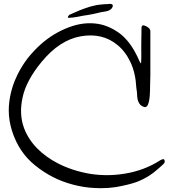

<svg xmlns="http://www.w3.org/2000/svg" viewBox="-20 -907 926 1017"><path d="M729.5 -758.8Q729.5 -780.3 752.9 -768.6Q777.3 -756.8 776.4 -741.2Q776.4 -681.6 776.4 -627.9Q776.4 -574.2 776.4 -512.7Q775.4 -474.6 774.4 -422.9Q773.4 -371.1 761.7 -348.6Q752.9 -335.9 742.2 -340.8Q730.5 -344.7 724.6 -350.6Q709 -366.2 707 -393.6Q706.1 -419.9 702.1 -442.4Q698.2 -520.5 670.9 -578.1Q643.6 -635.7 600.6 -669.9Q521.5 -734.4 408.2 -714.8Q295.9 -695.3 200.2 -579.1Q118.2 -479.5 99.6 -390.6Q80.1 -301.8 107.4 -228.5Q129.9 -168.9 176.8 -121.1Q224.6 -73.2 288.1 -41Q364.3 -2 457 13.7Q548.8 28.3 641.6 12.7Q690.4 4.9 738.3 -12.7Q785.2 -30.3 828.1 -57.6Q848.6 -70.3 851.6 -57.6Q852.5 -55.7 852.5 -52.7Q852.5 -43.9 845.7 -38.1Q827.1 -20.5 810.5 -6.8Q793.9 7.8 776.4 19.5Q743.2 42 702.1 57.6Q660.2 72.3 593.8 84Q555.7 89.8 514.6 89.8Q498 89.8 480.5 88.9Q421.9 85.9 364.3 70.3Q256.8 42 168 -29.3Q79.1 -99.6 43 -215.8Q26.4 -269.5 26.4 -323.2Q26.4 -345.7 29.3 -368.2Q39.1 -444.3 73.2 -512.7Q95.7 -557.6 126 -597.7Q157.2 -636.7 193.4 -669.9Q260.7 -730.5 342.8 -761.7Q423.8 -793 501 -780.3Q561.5 -769.5 616.2 -728.5Q669.9 -686.5 708 -606.4Q714.8 -592.8 718.8 -583Q723.6 -573.2 725.6 -571.3Q728.5 -569.3 728.5 -607.4Q727.5 -646.5 729.5 -758.8ZM513.7 -882.8Q528.3 -884.8 555.7 -885.7Q557.6 -886.7 559.6 -886.7Q584 -886.7 575.2 -868.2Q567.4 -851.6 541 -846.7Q513.7 -842.8 496.1 -837.9Q482.4 -835 469.7 -832Q456.1 -829.1 442.4 -827.1Q418.9 -824.2 393.6 -818.4Q368.2 -813.5 344.7 -812.5Q336.9 -812.5 340.8 -820.3Q345.7 -827.1 348.6 -829.1Q376 -841.8 402.3 -852.5Q429.7 -863.3 458 -872.1Q471.7 -876 486.3 -878.9Q500 -881.8 513.7 -882.8Z"/></svg>

Font: Mrs Husband
Style: Regular
Weight: 400
Version: Version 1.0